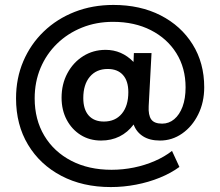

<svg xmlns="http://www.w3.org/2000/svg" viewBox="-20 -641 892 778"><path d="M429 117Q315 117 228.5 71.5Q142 26 93.5 -54.8Q45 -135.5 45 -242.5Q45 -324 74.5 -393Q104 -462 157.2 -513.2Q210.5 -564.5 282.5 -592.8Q354.5 -621 439.5 -621Q548 -621 630.8 -578.8Q713.5 -536.5 760.5 -461.2Q807.5 -386 807.5 -287.5Q807.5 -226.5 783.2 -177.5Q759 -128.5 718.2 -100Q677.5 -71.5 628.5 -71.5Q586.5 -71.5 559.5 -88.8Q532.5 -106 521.5 -136.5Q497.5 -104.5 464.2 -88Q431 -71.5 389.5 -71.5Q343 -71.5 307 -94Q271 -116.5 250.2 -155.8Q229.5 -195 229.5 -245Q229.5 -300 253 -344Q276.5 -388 317 -413.5Q357.5 -439 408 -439Q473.5 -439 521 -390L522.5 -426H594L582.5 -211Q580.5 -174.5 592.8 -157.2Q605 -140 637 -140Q664.5 -140 686 -158Q707.5 -176 719.8 -209Q732 -242 732 -287Q732 -365.5 694.8 -425.2Q657.5 -485 591.2 -518.8Q525 -552.5 438 -552.5Q370 -552.5 312.2 -529.2Q254.5 -506 211.2 -464Q168 -422 144.2 -365.5Q120.5 -309 120.5 -242.5Q120.5 -156.5 159.5 -91.2Q198.5 -26 268.8 10.5Q339 47 432 47Q478 47 523 37.8Q568 28.5 607.5 11.2Q647 -6 677 -29.5L707 35.5Q672 61 627 79.2Q582 97.5 531.2 107.2Q480.5 117 429 117ZM401 -148.5Q447 -148.5 473.5 -180.2Q500 -212 500 -267.5Q500 -313 478.2 -337.2Q456.5 -361.5 416.5 -361.5Q370.5 -361.5 344 -330Q317.5 -298.5 317.5 -243.5Q317.5 -198 339.2 -173.2Q361 -148.5 401 -148.5Z"/></svg>

Font: Geologica Medium
Style: Regular
Weight: 500
Designer: Sindre Bremnes, Frode Helland
Foundry: Monokrom Skriftforlag AS
Version: Version 1.010;gftools[0.9.28]